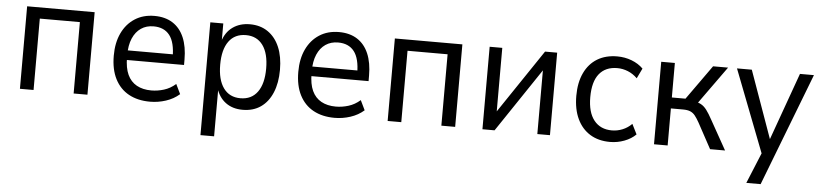

<svg xmlns="http://www.w3.org/2000/svg" viewBox="-42 -727 4859 1136"><g transform="rotate(5 2387.5 -159.5)"><path d="M81 0V-490H482V0H400V-424H162V0Z M854 9Q781 9 728 -20Q675 -49 646 -105.5Q617 -162 617 -244Q617 -321 644 -378Q671 -435 720.5 -467Q770 -499 837 -499Q901 -499 945.5 -470.5Q990 -442 1013 -388Q1036 -334 1036 -257V-225H679V-282H982L965 -265Q965 -353 932.5 -395Q900 -437 837 -437Q794 -437 762.5 -415.5Q731 -394 713.5 -353.5Q696 -313 696 -254V-241Q696 -178 714.5 -138Q733 -98 769 -78Q805 -58 856 -58Q893 -58 930.5 -69.5Q968 -81 1000 -109L1028 -51Q994 -21 948 -6Q902 9 854 9Z M1169 180V-490H1246V-380H1242Q1259 -438 1301.5 -468.5Q1344 -499 1404 -499Q1466 -499 1511 -468Q1556 -437 1580 -380.5Q1604 -324 1604 -245Q1604 -168 1580 -110.5Q1556 -53 1511.5 -22Q1467 9 1404 9Q1344 9 1303 -21.5Q1262 -52 1245 -108H1250V180ZM1385 -58Q1451 -58 1486.5 -107Q1522 -156 1522 -246Q1522 -336 1486.5 -384.5Q1451 -433 1386 -433Q1320 -433 1284.5 -384.5Q1249 -336 1249 -246Q1249 -156 1284.5 -107Q1320 -58 1385 -58Z M1950 9Q1877 9 1824 -20Q1771 -49 1742 -105.5Q1713 -162 1713 -244Q1713 -321 1740 -378Q1767 -435 1816.5 -467Q1866 -499 1933 -499Q1997 -499 2041.5 -470.5Q2086 -442 2109 -388Q2132 -334 2132 -257V-225H1775V-282H2078L2061 -265Q2061 -353 2028.5 -395Q1996 -437 1933 -437Q1890 -437 1858.5 -415.5Q1827 -394 1809.5 -353.5Q1792 -313 1792 -254V-241Q1792 -178 1810.5 -138Q1829 -98 1865 -78Q1901 -58 1952 -58Q1989 -58 2026.5 -69.5Q2064 -81 2096 -109L2124 -51Q2090 -21 2044 -6Q1998 9 1950 9Z M2265 0V-490H2666V0H2584V-424H2346V0Z M2828 0V-490H2903V-83H2883L3157 -490H3229V0H3154V-408H3174L2900 0Z M3586 9Q3517 9 3467.5 -21.5Q3418 -52 3391 -109Q3364 -166 3364 -246Q3364 -325 3391 -382Q3418 -439 3467.5 -469Q3517 -499 3586 -499Q3631 -499 3671.5 -483.5Q3712 -468 3740 -440L3711 -380Q3686 -405 3655 -417.5Q3624 -430 3592 -430Q3522 -430 3484.5 -383.5Q3447 -337 3447 -245Q3447 -155 3485 -107.5Q3523 -60 3591 -60Q3624 -60 3654.5 -72.5Q3685 -85 3709 -109L3739 -49Q3712 -22 3671 -6.5Q3630 9 3586 9Z M3847 0V-490H3928V-285H4009L4155 -490H4244L4074 -253L4056 -275Q4084 -271 4102.5 -261Q4121 -251 4136.5 -230.5Q4152 -210 4171 -175L4269 0H4180L4098 -151Q4084 -176 4072 -191Q4060 -206 4043.5 -213Q4027 -220 4000 -220H3928V0Z M4411 180 4497 -29V27L4297 -490H4385L4534 -72H4521L4671 -490H4754L4496 180Z"/></g></svg>

Font: Nunito Sans 10pt SemiCondensed
Style: Regular
Weight: 400
Width: 4
Designer: Vernon Adams
Foundry: Vernon Adams
Version: Version 3.101;gftools[0.9.27]